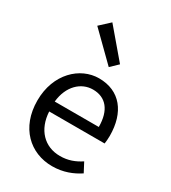

<svg xmlns="http://www.w3.org/2000/svg" viewBox="-211 -979 977 1098"><g transform="rotate(30 277.0 -429.5)"><path d="M312 13C385 13 443 -11 490 -42L458 -103C417 -76 375 -60 322 -60C219 -60 148 -134 142 -250H508C510 -264 512 -282 512 -302C512 -457 434 -557 295 -557C171 -557 52 -448 52 -271C52 -92 167 13 312 13ZM141 -315C152 -423 220 -484 297 -484C382 -484 432 -425 432 -315ZM310 -640 358 -686 200 -872 135 -812Z"/></g></svg>

Font: GenYoGothic2 TW R
Style: Regular
Weight: 400
Version: Version 2.100;PS 2.1;hotconv 16.6.51;makeotf.lib2.5.65220 DE